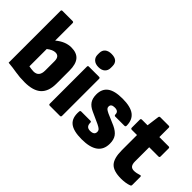

<svg xmlns="http://www.w3.org/2000/svg" viewBox="-49 -1218 1725 1725"><g transform="rotate(45 813.5 -355.5)"><path d="M272 11Q208 11 156.5 2Q105 -7 47 -12V-669Q47 -683 59 -683H189Q202 -683 202 -669V-448Q273 -508 349 -508Q418 -508 451 -469Q484 -430 484 -348V-183Q484 -84 432.5 -36.5Q381 11 272 11ZM202 -121Q215 -119 230 -116.5Q245 -114 260 -114Q329 -114 329 -195V-313Q329 -375 280 -375Q245 -375 202 -341Z M581 0Q569 0 569 -14V-484Q569 -497 581 -497H711Q724 -497 724 -484V-14Q724 0 711 0ZM645 -554Q606 -554 583.5 -574.5Q561 -595 561 -628V-649Q561 -684 583.5 -703Q606 -722 645 -722Q729 -722 729 -649V-628Q729 -595 707.5 -574.5Q686 -554 645 -554Z M997 11Q890 11 844 -27.5Q798 -66 805 -150Q806 -163 819 -163H935Q948 -163 947 -149Q947 -96 997 -96Q1050 -96 1050 -135Q1050 -152 1039.5 -162.5Q1029 -173 1002 -186L892 -236Q847 -256 826 -287Q805 -318 805 -367Q805 -438 852 -473Q899 -508 999 -508Q1102 -508 1149.5 -471.5Q1197 -435 1197 -361Q1197 -347 1182 -347H1067Q1054 -347 1054 -363Q1054 -402 1006 -402Q960 -402 960 -368Q960 -354 969 -345Q978 -336 1003 -324L1112 -277Q1161 -254 1183 -223Q1205 -192 1205 -141Q1205 11 997 11Z M1497 11Q1400 11 1361 -31.5Q1322 -74 1322 -176V-368H1256Q1242 -368 1242 -382V-484Q1242 -497 1256 -497H1327L1343 -616Q1345 -629 1357 -629H1464Q1477 -629 1477 -616V-497H1595Q1608 -497 1608 -484V-382Q1608 -368 1595 -368H1477V-187Q1477 -154 1489.5 -137.5Q1502 -121 1530 -121Q1559 -121 1594 -133Q1609 -139 1609 -122V-20Q1609 -9 1598 -5Q1578 3 1551 7Q1524 11 1497 11Z"/></g></svg>

Font: Sofia Sans Semi Condensed Black
Style: Regular
Weight: 900
Designer: Botio Nikoltchev, Ani Petrova
Foundry: lettersoup
Version: Version 4.100; ttfautohint (v1.8.4.7-5d5b)